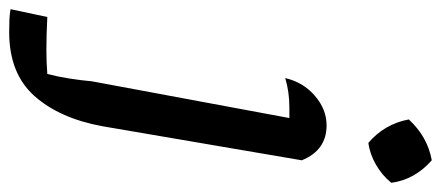

<svg xmlns="http://www.w3.org/2000/svg" viewBox="-402 -468 960 418"><g transform="rotate(90 78.0 -259.0)"><path d="M180 -581Q139 -616 129 -669Q167 -710 218 -719Q260 -682 267 -631Q251 -611 227.5 -597.5Q204 -584 180 -581ZM-61 201Q-76 201 -88.5 200.5Q-101 200 -111 198L-94 118Q-76 119 -57 119.5Q-38 120 -21 120Q4 120 30 118Q36 95 40 69.5Q44 44 46 21L126 -409Q114 -409 103 -409Q69 -409 39 -400Q48 -439 77.5 -464.5Q107 -490 142 -490Q196 -490 218 -436L144 -3Q127 91 78 146Q29 201 -61 201Z"/></g></svg>

Font: Piazzolla Medium
Style: Italic
Weight: 500
Italic angle: -11.3°
Designer: Juan Pablo del Peral
Foundry: Huerta Tipografica
Version: Version 1.330